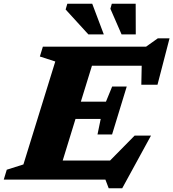

<svg xmlns="http://www.w3.org/2000/svg" viewBox="-47 -955 922 1021"><path d="M531 46 513.5 0H-27L-11 -52.5L77.5 -80.5L247 -628L165 -654.5L181 -707H730L792 -751H854.5L790.5 -504.5H704.5L706.5 -605.5H442L383 -414.5H516.5L549.5 -495H627L549 -240H471.5L488.5 -322.5H354.5L286.5 -101.5H538.5L669 -234H756L603 46ZM505 -772H423L302 -904.5L311 -935H443.5ZM675 -772H599.5L540 -908.5L547.5 -935H674.5Z"/></svg>

Font: Newsreader 6pt
Style: Bold Italic
Weight: 700
Italic angle: -17°
Designer: Hugues Gentile
Foundry: Production Type
Version: Version 1.003; ttfautohint (v1.8.3)